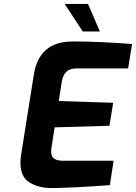

<svg xmlns="http://www.w3.org/2000/svg" viewBox="-20 -951 692 977"><path d="M84 -124Q84 -142 87 -161L152 -570Q178 -740 350 -740Q483 -740 652 -727L632 -603H371Q336 -603 318 -586Q300 -569 294 -533L279 -437L556 -428L537 -311L258 -303L242 -200Q240 -186 240 -181Q240 -155 255 -144Q270 -133 301 -133H558L539 -9Q351 5 242 6Q178 6 131 -22Q84 -50 84 -124ZM309 -931H428L488 -791H401Z"/></svg>

Font: Exo
Style: Bold Italic
Weight: 700
Italic angle: -9°
Designer: Natanael Gama
Foundry: Natanael Gama
Version: Version 1.500; ttfautohint (v1.6)